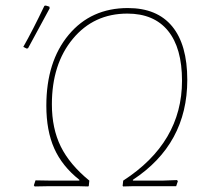

<svg xmlns="http://www.w3.org/2000/svg" viewBox="-20 -671 761 692"><path d="M140 -650 145 -651 158 -647 159 -641Q136 -598 81 -497L76 -496L64 -502Q98 -562 140 -650ZM105 1 102 -3 108 -21 166 -20H266V-23Q204 -72 175.5 -136Q147 -200 147 -290Q147 -449 227.5 -545.5Q308 -642 441 -642Q546 -642 600.5 -576Q655 -510 655 -383Q655 -152 459 -23V-20H564L618 -22L621 -18L615 0H462L424 1L422 -1L424 -20Q636 -157 636 -380Q636 -498 585.5 -560Q535 -622 439 -622Q318 -622 242.5 -531Q167 -440 167 -295Q167 -208 199 -143Q231 -78 302 -20L300 -1L298 1L259 0H159Z"/></svg>

Font: Alegreya Sans SC Thin
Style: Italic
Weight: 100
Italic angle: -7°
Designer: Juan Pablo del Peral
Foundry: Huerta Tipografica
Version: Version 2.007